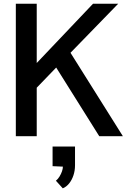

<svg xmlns="http://www.w3.org/2000/svg" viewBox="-20 -735 683 1036"><path d="M65.4 0V-714.8H178.2V-395L481.9 -714.8H617.7L360.4 -450.2L643.1 0H515.6L283.2 -370.6L178.2 -261.7V0ZM318.8 281.2 281.7 240.2Q293 231 301.3 217.3Q309.6 203.6 314.5 189.5Q319.3 175.3 319.3 164.1L263.7 161.6V55.7H384.8V156.2Q384.8 186 376.2 211.4Q367.7 236.8 352.8 255.1Q337.9 273.4 318.8 281.2Z"/></svg>

Font: Pontano Sans
Style: Bold
Weight: 700
Designer: Vernon Adams
Foundry: Vernon Adams
Version: Version 2.001